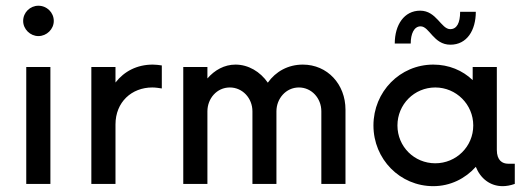

<svg xmlns="http://www.w3.org/2000/svg" viewBox="-20 -636 1825 664"><path d="M112.8 -511.2C141.6 -511.2 166 -535.2 166 -563.5C166 -593.3 141.6 -616.2 112.8 -616.2C84.5 -616.2 60.1 -593.3 60.1 -563.5C60.1 -535.2 84.5 -511.2 112.8 -511.2ZM70.8 0H154.3V-404.3H70.8Z M295.9 0H379.4V-205.6C379.4 -283.2 435.5 -333.5 506.8 -333.5C518.6 -333.5 529.8 -331.5 539.6 -330.1V-409.7C529.8 -411.1 519.5 -412.6 508.3 -412.6C454.1 -412.6 409.7 -389.6 379.4 -350.6V-404.3H295.9Z M613.8 0H697.3V-251C697.3 -294.9 729.5 -333.5 774.9 -333.5C818.8 -333.5 853 -296.4 853 -251V0H936V-251C936 -294.9 968.8 -333.5 1013.7 -333.5C1057.6 -333.5 1091.3 -296.4 1091.3 -251V0H1174.8V-256.8C1174.8 -344.7 1112.3 -412.6 1027.3 -412.6C976.1 -412.6 933.6 -388.7 906.2 -350.1C879.9 -388.2 838.9 -412.6 794.4 -412.6C755.9 -412.6 722.2 -393.6 697.3 -364.7V-404.3H613.8Z M1434.6 -544.9C1465.3 -544.9 1479 -481.4 1537.6 -481.4C1595.2 -481.4 1625.5 -531.7 1625.5 -595.2H1571.3C1571.3 -556.2 1559.6 -535.2 1537.1 -535.2C1505.4 -535.2 1489.7 -599.1 1433.1 -599.1C1377.9 -599.1 1345.2 -550.3 1345.2 -485.4H1400.4C1400.4 -518.6 1411.6 -544.9 1434.6 -544.9ZM1737.3 -69.8C1717.3 -69.8 1698.2 -81.1 1698.2 -117.7V-404.3H1614.7V-358.9C1579.6 -392.6 1532.2 -412.6 1478.5 -412.6C1363.3 -412.6 1271.5 -318.8 1271.5 -202.1C1271.5 -85.4 1363.3 7.8 1478.5 7.8C1537.6 7.8 1589.4 -18.6 1625.5 -59.1C1641.6 -18.6 1675.3 7.8 1718.3 7.8C1731 7.8 1745.1 5.4 1760.3 0V-69.8ZM1485.4 -71.3C1412.6 -71.3 1354.5 -128.9 1354.5 -202.1C1354.5 -274.9 1412.6 -333.5 1485.4 -333.5C1557.6 -333.5 1616.7 -274.9 1616.7 -202.1C1616.7 -128.9 1557.6 -71.3 1485.4 -71.3Z"/></svg>

Font: Now Medium
Style: Regular
Weight: 500
Designer: Alfredo Marco Pradil
Foundry: Alfredo Marco Pradil
Version: Version 1.200;hotconv 1.0.109;makeotfexe 2.5.65596